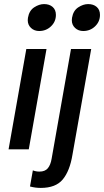

<svg xmlns="http://www.w3.org/2000/svg" viewBox="-20 -732 510 941"><path d="M208 -492H109L22 0H121ZM117 -645Q116 -641 116 -633Q116 -610 132 -595Q148 -580 172 -580Q206 -580 230 -603Q254 -626 254 -659Q254 -684 238 -698Q222 -712 196 -712Q172 -712 147.5 -696Q123 -680 117 -645ZM180 189Q253 189 287.5 147.5Q322 106 335 27L427 -492H328L233 46Q228 76 214.5 92.5Q201 109 173 109Q156 109 141 103L127 182Q153 189 180 189ZM333 -645Q332 -641 332 -633Q332 -610 348 -595Q364 -580 388 -580Q422 -580 446 -603Q470 -626 470 -659Q470 -684 454 -698Q438 -712 412 -712Q388 -712 363.5 -696Q339 -680 333 -645Z"/></svg>

Font: Geom
Style: Italic
Weight: 400
Italic angle: -10°
Version: Version 1.102